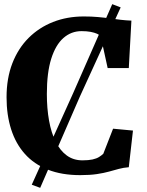

<svg xmlns="http://www.w3.org/2000/svg" viewBox="-20 -830 708 922"><path d="M132.5 57 330.5 -381 519 -810 559.5 -794.5 363 -365 173 72ZM365 11Q276.5 11 210 -15.2Q143.5 -41.5 99.5 -90.8Q55.5 -140 33.5 -209Q11.5 -278 11.5 -363Q11.5 -454 39.2 -525.8Q67 -597.5 117.2 -647.8Q167.5 -698 235 -724.5Q302.5 -751 382.5 -751Q419.5 -751 450 -748.2Q480.5 -745.5 507 -741.8Q533.5 -738 559 -735Q584.5 -732 611 -731L598.5 -503H497L463.5 -656.5Q458 -662.5 445.8 -668Q433.5 -673.5 415.2 -677Q397 -680.5 371.5 -680.5Q322 -680.5 284.5 -647.5Q247 -614.5 226 -547.8Q205 -481 205 -379Q205 -309.5 215.5 -251Q226 -192.5 247.2 -149.8Q268.5 -107 300.5 -83.5Q332.5 -60 376 -60Q405 -60 424.2 -64.2Q443.5 -68.5 455.5 -76Q467.5 -83.5 476 -91.5L523 -212L618.5 -203L598.5 -27Q573 -25 550.8 -19Q528.5 -13 503.5 -6Q478.5 1 445.2 6Q412 11 365 11Z"/></svg>

Font: Merriweather 20pt Black
Style: Regular
Weight: 900
Version: Version 2.100